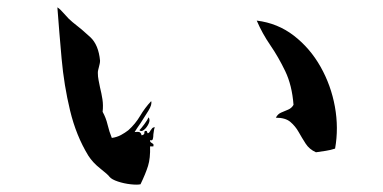

<svg xmlns="http://www.w3.org/2000/svg" viewBox="-20 -602 1040 522"><path d="M401 -256Q399 -252 398.5 -247Q398 -242 397 -237Q397 -229 395.5 -224Q394 -219 388 -221Q387 -216 393 -213Q395 -212 396.5 -210.5Q398 -209 397 -204H388Q389 -172 382.5 -151Q376 -130 362 -101Q353 -99 335 -101Q317 -103 300.5 -108.5Q284 -114 278 -121Q274 -127 253 -143.5Q232 -160 220 -179Q187 -233 170.5 -301.5Q154 -370 147.5 -442.5Q141 -515 136 -582Q143 -578 155 -564Q167 -550 177 -542Q203 -522 225.5 -501Q248 -480 252 -437Q252 -433 251 -428.5Q250 -424 249 -420Q248 -416 247 -412Q246 -408 246 -404Q246 -394 248 -384Q250 -374 252 -364Q256 -348 258.5 -332Q261 -316 259 -298Q268 -282 272.5 -263Q277 -244 284 -227Q298 -229 309 -235Q320 -241 329 -248Q348 -265 361 -287Q374 -309 391 -327Q394 -318 383.5 -301Q373 -284 362 -267Q357 -260 353 -254Q349 -248 346 -243Q346 -243 354.5 -243.5Q363 -244 365 -234Q373 -236 372.5 -240.5Q372 -245 375 -246Q379 -247 380 -243.5Q381 -240 381 -240Q385 -239 389 -247Q391 -250 393.5 -253Q396 -256 401 -256ZM891 -198Q879 -194 866 -192Q853 -190 839 -188Q821 -196 811 -211.5Q801 -227 792 -243Q783 -259 769.5 -270.5Q756 -282 730 -282Q735 -292 744.5 -296Q754 -300 763.5 -304Q773 -308 778 -317Q774 -370 755.5 -408.5Q737 -447 715 -479Q693 -511 678 -546Q735 -539 779 -505Q823 -471 851.5 -420.5Q880 -370 890.5 -312Q901 -254 891 -198ZM384 -283Q389 -276 384 -265.5Q379 -255 371.5 -249Q364 -243 359 -248Q364 -253 372.5 -264.5Q381 -276 384 -283Z"/></svg>

Font: Yuji Syuku
Style: Regular
Weight: 400
Designer: Kataoka Yuji
Foundry: Kinuta Font Factory
Version: Version 3.002